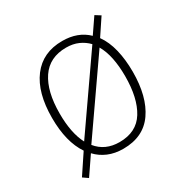

<svg xmlns="http://www.w3.org/2000/svg" viewBox="-145 -686 819 850"><g transform="rotate(-30 264.5 -260.5)"><path d="M473 -265Q473 -138 421.5 -64Q370 10 267 10Q224 10 190 -4.5Q156 -19 132 -45L70 46L44 28L110 -71Q61 -143 61 -266Q61 -395 115.5 -467Q170 -539 270 -539Q350 -539 399 -491L451 -567L478 -550L422 -466Q448 -430 460.5 -378.5Q473 -327 473 -265ZM100 -266Q100 -166 132 -105L379 -460Q359 -481 332 -493Q305 -505 270 -505Q185 -505 142.5 -442Q100 -379 100 -266ZM434 -265Q434 -316 425.5 -358Q417 -400 399 -431L152 -76Q194 -24 267 -24Q354 -24 394 -88.5Q434 -153 434 -265Z"/></g></svg>

Font: Noto Sans Sinhala SemiCondensed ExtraLight
Style: Regular
Weight: 200
Width: 4
Designer: Jelle Bosma - Monotype Design Team
Foundry: Monotype Imaging Inc.
Version: Version 2.006; ttfautohint (v1.8.4.7-5d5b)